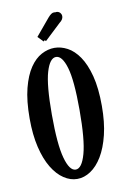

<svg xmlns="http://www.w3.org/2000/svg" viewBox="-80 -720 511 779"><g transform="rotate(-10 176.0 -330.0)"><path d="M175 11Q146.5 11 119.8 -6.8Q93 -24.5 72 -59.2Q51 -94 38.8 -145.2Q26.5 -196.5 26.5 -263.5Q26.5 -337 39.5 -387.8Q52.5 -438.5 73.8 -469.8Q95 -501 121.5 -515Q148 -529 175 -529Q201.5 -529 228 -515Q254.5 -501 276 -469.8Q297.5 -438.5 310.8 -387.8Q324 -337 324 -263.5Q324 -196.5 311.5 -145.2Q299 -94 278 -59.2Q257 -24.5 230.2 -6.8Q203.5 11 175 11ZM175 -27.5Q200.5 -27.5 216.2 -84Q232 -140.5 232 -263.5Q232 -385.5 216.2 -438.5Q200.5 -491.5 175 -491.5Q149.5 -491.5 133.8 -438.5Q118 -385.5 118 -263.5Q118 -140.5 133.8 -84Q149.5 -27.5 175 -27.5ZM137 -562 115 -584.5 173.5 -654.5Q180.5 -662.5 186.5 -666.8Q192.5 -671 198.5 -671Q207.5 -671 213.5 -665Q219.5 -659 219.5 -650Q219.5 -636.5 204.5 -625.5ZM146.5 -562 125 -584.5 182.5 -654.5Q189.5 -663 195.8 -667Q202 -671 208 -671Q217 -671 223 -664.8Q229 -658.5 229 -650Q229 -636.5 214 -625.5Z"/></g></svg>

Font: Imbue Thin 10pt Medium
Style: Regular
Weight: 500
Version: Version 1.102